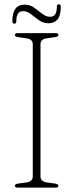

<svg xmlns="http://www.w3.org/2000/svg" viewBox="-20 -850 332 870"><path d="M163.5 -51Q163.5 -28 191 -23.5L231 -18Q244.5 -15.5 244.5 -8.5Q244.5 0 232.5 0H59.5Q47.5 0 47.5 -8.5Q47.5 -16 61 -18L101 -23.5Q128.5 -28 128.5 -51V-649Q128.5 -672 102.5 -676L61 -682Q47.5 -684 47.5 -691.5Q47.5 -700 59.5 -700H232.5Q244.5 -700 244.5 -691.5Q244.5 -684 231 -682L189.5 -676Q163.5 -672 163.5 -649ZM200.5 -744.5Q176 -744.5 156.8 -758.2Q137.5 -772 120.2 -785.8Q103 -799.5 84.5 -799.5Q54 -799.5 54 -754.5Q54 -742.5 45 -742.5Q36 -742.5 36 -754.5Q36 -829 91.5 -829Q116 -829 135 -815.2Q154 -801.5 171.2 -787.8Q188.5 -774 207.5 -774Q237.5 -774 237.5 -818.5Q237.5 -830.5 247 -830.5Q255.5 -830.5 255.5 -818.5Q255.5 -780.5 241 -762.5Q226.5 -744.5 200.5 -744.5Z"/></svg>

Font: Fraunces 72pt S050 Thin
Style: Regular
Weight: 100
Version: Version 1.000; ttfautohint (v1.8.3)